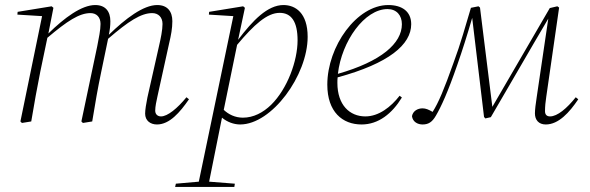

<svg xmlns="http://www.w3.org/2000/svg" viewBox="-20 -482 2341 762"><path d="M603 12C653 12 694 -36 730 -88L720 -96C684 -52 645 -20 619 -20C605 -20 596 -29 596 -43C596 -60 601 -81 605 -100L651 -309C659 -343 664 -369 664 -398C664 -436 645 -462 604 -462C549 -462 479 -409 412 -344C416 -364 418 -379 418 -398C418 -436 399 -462 358 -462C304 -462 236 -412 172 -349L192 -451L185 -457L50 -435L49 -424L147 -418L61 0L67 6L104 0C116 -73 127 -132 140 -198L168 -332C247 -399 295 -430 339 -430C363 -430 379 -414 379 -387C379 -363 372 -330 366 -299L303 0L309 6L346 0C358 -73 368 -132 382 -198L409 -328C490 -398 540 -430 584 -430C608 -430 625 -414 625 -387C625 -363 618 -329 611 -299L565 -95C560 -70 556 -46 556 -31C556 -3 577 12 603 12Z M1090 -431C1137 -431 1161 -395 1161 -322C1161 -241 1121 -130 1056 -66C1024 -35 986 -15 944 -15C913 -15 887 -28 868 -46L921 -304C988 -384 1040 -431 1090 -431ZM933 12C1059 12 1201 -183 1201 -336C1201 -430 1153 -462 1105 -462C1042 -462 983 -401 925 -324L952 -451L945 -457L810 -435L809 -424L906 -418L769 239L678 247L675 260H910L912 247L810 239C825 163 842 79 861 -15C881 2 908 12 933 12Z M1518 -446C1554 -446 1575 -421 1575 -386C1575 -310 1493 -238 1321 -189C1336 -319 1427 -446 1518 -446ZM1415 12C1482 12 1536 -31 1575 -95L1566 -102C1531 -57 1483 -20 1430 -20C1368 -20 1319 -65 1319 -153C1319 -160 1319 -168 1320 -175C1523 -230 1612 -305 1612 -386C1612 -437 1575 -462 1521 -462C1396 -462 1279 -298 1279 -146C1279 -38 1339 12 1415 12Z M1657 12C1680 12 1695 3 1710 -23C1731 -59 1757 -115 1795 -225C1815 -282 1834 -342 1854 -411L1901 -18L1906 -12L1928 -17C2005 -148 2079 -278 2156 -408L2110 -96C2106 -70 2103 -47 2103 -32C2103 -6 2118 12 2146 12C2197 12 2240 -36 2275 -88L2265 -96C2230 -52 2192 -20 2163 -20C2150 -20 2143 -27 2143 -41C2143 -59 2145 -79 2148 -98L2199 -452L2192 -457L2162 -450C2086 -320 2010 -188 1934 -58L1885 -452L1879 -457L1849 -451C1829 -384 1808 -308 1780 -233C1742 -126 1720 -74 1697 -38C1681 -47 1670 -52 1657 -52C1638 -52 1619 -42 1615 -21C1618 2 1638 12 1657 12Z"/></svg>

Font: Source Serif 4 Display Light
Style: Italic
Weight: 300
Italic angle: -12°
Designer: Frank Grießhammer
Foundry: Adobe Systems Incorporated
Version: Version 4.004;hotconv 1.0.117;makeotfexe 2.5.65602